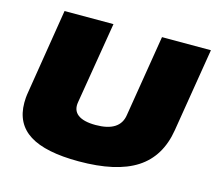

<svg xmlns="http://www.w3.org/2000/svg" viewBox="-101 -826 1083 963"><g transform="rotate(15 440.0 -345.0)"><path d="M383 10Q211 10 127.5 -42.5Q44 -95 44 -204Q44 -215 45 -229Q46 -243 50 -266L120 -700H374L304 -277Q296 -233 325.5 -210.5Q355 -188 418 -188Q544 -188 557 -277L626 -700H880L809 -266Q786 -124 682 -57Q578 10 383 10Z"/></g></svg>

Font: Georama Expanded Black
Style: Italic
Weight: 900
Width: 7
Italic angle: -9°
Designer: Jean-Baptiste Levee
Foundry: Production Type
Version: Version 1.000